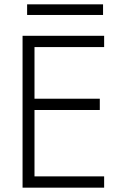

<svg xmlns="http://www.w3.org/2000/svg" viewBox="-20 -865 574 885"><path d="M105 -796V-845H455V-796ZM84 -700H460V-648H139V-410H440V-358H139V-52H460V0H84Z"/></svg>

Font: Jost* Light
Style: Regular
Weight: 300
Version: Version 3.7